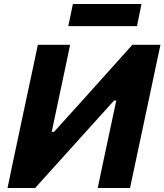

<svg xmlns="http://www.w3.org/2000/svg" viewBox="-20 -936 819 956"><path d="M17.5 0Q29.5 -57.5 40.5 -111Q52 -164.5 66.5 -233L117.5 -473.5Q132.5 -542.5 144.2 -597.8Q156 -653 168.5 -713H329Q317 -655 305.5 -600Q293.5 -545 279 -475.5L237.5 -279.5H249L399 -445.5Q457 -510 516 -575.8Q575 -641.5 639 -713H779Q766.5 -654 754.5 -598.5Q742.5 -543 728 -473L677 -233Q662.5 -164.5 651 -111Q639.5 -57.5 627.5 0H466.5Q478.5 -57.5 490 -111.5Q501.5 -165 515.5 -231.5L559 -435.5H548L394.5 -265.5Q324.5 -188 267 -124.2Q209.5 -60.5 155 0ZM320 -806 343 -916H684.5L662 -806Z"/></svg>

Font: Heraclito
Style: Bold Italic
Weight: 700
Italic angle: -12°
Designer: Kostas Bartsokas (font) & Cristiano Sobral (main changes)
Foundry: Kostas Bartsokas (font) & Cristiano Sobral (main changes)
Version: Version 1.00;July 8, 2020;FontCreator 13.0.0.2655 64-bit